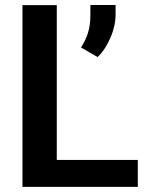

<svg xmlns="http://www.w3.org/2000/svg" viewBox="-20 -731 581 751"><path d="M202.1 -105.5V-710.9H67.9V0H519V-105.5ZM333.5 -711.4V-669.9C333.5 -617.7 319.8 -581.1 296.9 -545.4L361.8 -507.8C382.8 -527.8 399.4 -553.7 412.6 -585C425.8 -615.7 432.1 -646 432.1 -675.3V-711.4Z"/></svg>

Font: Vazirmatn SemiBold
Style: Regular
Weight: 600
Designer: Saber Rastikerdar
Foundry: Saber Rastikerdar
Version: Version 33.003